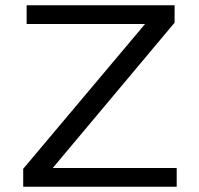

<svg xmlns="http://www.w3.org/2000/svg" viewBox="-20 -708 754 728"><path d="M68 0V-68L530 -617H81V-688H642V-622L180 -71H650V0Z"/></svg>

Font: Saira Expanded
Style: Regular
Weight: 400
Width: 7
Designer: Hector Gatti with collaboration of the Omnibus-Type team
Foundry: Omnibus-Type
Version: Version 1.100; ttfautohint (v1.8.3)